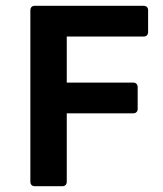

<svg xmlns="http://www.w3.org/2000/svg" viewBox="-20 -644 564 664"><path d="M85 -608.4V-15.6C85 -5.9 90.8 0 100.6 0H195.3C205.1 0 210.9 -5.9 210.9 -15.6V-252H440.4C450.2 -252 456.1 -257.8 456.1 -267.6V-342.8C456.1 -352.5 450.2 -358.4 440.4 -358.4H210.9V-517.6H476.6C486.3 -517.6 492.2 -523.4 492.2 -533.2V-608.4C492.2 -618.2 486.3 -624 476.6 -624H100.6C90.8 -624 85 -618.2 85 -608.4Z"/></svg>

Font: Ed Sans Neue SemiBold
Style: Regular
Weight: 600
Designer: Stephen Hutchings
Version: Version 1.004;PS 001.004;hotconv 1.0.88;makeotf.lib2.5.64775